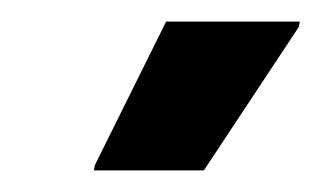

<svg xmlns="http://www.w3.org/2000/svg" viewBox="-20 -726 298 178"><path d="M67 -568 68 -573 134 -706H258L257 -701L169 -568Z"/></svg>

Font: Saira Condensed
Style: Bold Italic
Weight: 700
Width: 3
Italic angle: -12°
Designer: Hector Gatti with collaboration of the Omnibus-Type team
Foundry: Omnibus-Type
Version: Version 1.101